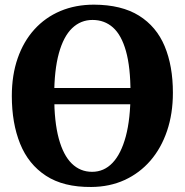

<svg xmlns="http://www.w3.org/2000/svg" viewBox="-20 -772 774 804"><path d="M362 11Q246 12 172.5 -36Q99 -84 64.2 -170.2Q29.5 -256.5 29.5 -370Q29.5 -457.5 54 -528Q78.5 -598.5 124 -648.8Q169.5 -699 232.8 -725.8Q296 -752.5 373.5 -752.5Q489 -752 562 -706.5Q635 -661 669.5 -578.5Q704 -496 704 -383.5Q704 -296 679.5 -223.8Q655 -151.5 609.8 -99.2Q564.5 -47 501.8 -18.2Q439 10.5 362 11ZM365.5 -52.5Q415.5 -52.5 451.2 -90Q487 -127.5 506.8 -201Q526.5 -274.5 526.5 -382.5Q526.5 -490.5 507.5 -558Q488.5 -625.5 453 -657Q417.5 -688.5 367.5 -688.5Q318 -688.5 282 -654Q246 -619.5 226.5 -548.8Q207 -478 207 -370.5Q207 -262.5 226 -192.2Q245 -122 280.5 -87.2Q316 -52.5 365.5 -52.5ZM673 -403.5V-335.5H61V-403.5Z"/></svg>

Font: Merriweather ExtraBold
Style: Regular
Weight: 800
Version: Version 2.100